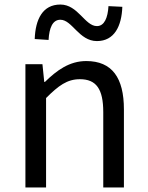

<svg xmlns="http://www.w3.org/2000/svg" viewBox="-20 -826 651 846"><path d="M92 0H183V-394C238 -449 276 -477 332 -477C404 -477 435 -434 435 -332V0H526V-344C526 -483 474 -557 360 -557C286 -557 230 -516 178 -465H175L167 -543H92ZM407 -645C484 -645 516 -711 519 -796L458 -799C455 -748 440 -711 407 -711C354 -711 324 -806 246 -806C168 -806 136 -741 133 -654L194 -650C197 -704 212 -739 246 -739C298 -739 328 -645 407 -645Z"/></svg>

Font: Noto Sans Mono CJK JP Regular
Style: Regular
Weight: 400
Designer: Ryoko NISHIZUKA (kana & ideographs); Paul D. Hunt (Latin, Greek & Cyrillic); Wenlong ZHANG (bopomofo); Sandoll Communica
Foundry: Adobe Systems Incorporated
Version: Version 1.004;PS 1.004;hotconv 1.0.82;makeotf.lib2.5.63406